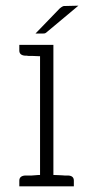

<svg xmlns="http://www.w3.org/2000/svg" viewBox="-20 -656 324 676"><path d="M221 -38H215H208C205 -38 200 -39 193 -39C186 -39 177 -40 168 -40V-498H121H48V-478C48 -467 55 -461 68 -460H74C76 -460 78 -459 81 -459H96C103 -459 112 -458 121 -458V-40C109 -40 99 -38 91 -38H75H68C55 -37 48 -31 48 -20V0H121H168H240V-20C240 -31 234 -37 221 -38ZM256 -636 214 -635C207 -635 202 -635 200 -633C197 -632 194 -629 190 -626L105 -538H131C135 -538 137 -538 139 -539C141 -540 143 -541 146 -544Z"/></svg>

Font: SVN-Aleo
Style: Light
Weight: 300
Designer: Alessio Laiso
Version: Version 1.2.2